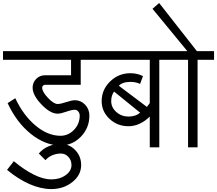

<svg xmlns="http://www.w3.org/2000/svg" viewBox="-33 -996 1467 1298"><path d="M376 -12.7Q273.4 -12.7 176.3 -90.3Q79.1 -168 18.6 -298.8L70.3 -332Q125 -215.8 207.5 -147Q290 -78.1 376 -78.1Q428.7 -78.1 467.3 -118.2Q505.9 -158.2 505.9 -214.8Q505.9 -230.5 496.1 -242.2Q486.3 -253.9 473.6 -253.9Q452.1 -253.9 414.6 -240.7Q377 -227.5 356.4 -227.5Q306.6 -227.5 247.1 -290Q187.5 -352.5 187.5 -403.3Q187.5 -438.5 211.9 -462.9Q236.3 -487.3 271.5 -487.3H447.3V-591.8H-12.7V-650.4H628.9V-591.8H512.7V-422.9H271.5Q263.7 -422.9 257.8 -417Q252 -411.1 252 -403.3Q252 -376 291 -334.5Q330.1 -293 356.4 -293Q377 -293 414.6 -305.7Q452.1 -318.4 473.6 -318.4Q513.7 -318.4 542.5 -288.1Q571.3 -257.8 571.3 -214.8Q571.3 -130.9 513.7 -71.8Q456.1 -12.7 376 -12.7Z M313.5 282.2Q243.2 282.2 166.5 248.5Q89.8 214.8 14.6 152.3L60.5 93.8Q131.8 153.3 196.8 185.1Q261.7 216.8 313.5 216.8Q370.1 216.8 410.2 188.5Q450.2 160.2 450.2 120.1Q450.2 86.9 429.2 64.5Q408.2 42 378.9 42Q347.7 42 320.3 53.7Q293 65.4 274.4 86.9L229.5 42Q254.9 10.7 293.9 -6.3Q333 -23.4 378.9 -23.4Q434.6 -23.4 475.1 18.1Q515.6 59.6 515.6 120.1Q515.6 187.5 456.1 234.9Q396.5 282.2 313.5 282.2Z M835.9 -208Q859.4 -208 878.9 -214.4Q898.4 -220.7 914.1 -234.4L738.3 -377Q729.5 -365.2 724.1 -349.1Q718.8 -333 718.8 -312.5Q718.8 -269.5 753.4 -238.8Q788.1 -208 835.9 -208ZM654.3 -312.5Q654.3 -389.6 711.4 -445.3Q768.6 -501 848.6 -501Q874 -501 895.5 -495.6Q917 -490.2 933.6 -481.4L914.1 -428.7Q899.4 -435.5 883.3 -439Q867.2 -442.4 848.6 -442.4Q820.3 -442.4 800.3 -435.1Q780.3 -427.7 770.5 -416L960 -273.4L979.5 -298.8V-591.8H603.5V-650.4H1154.3V-591.8H1043.9V0H979.5V-208Q948.2 -176.8 911.1 -159.7Q874 -142.6 835.9 -142.6Q760.7 -142.6 707.5 -192.4Q654.3 -242.2 654.3 -312.5Z M1127.9 -591.8V-650.4H1233.4L998 -936.5L1043 -975.6L1297.9 -650.4H1414.1V-591.8H1302.7V0H1238.3V-591.8Z"/></svg>

Font: Lohit Marathi
Style: Regular
Weight: 400
Version: 2.94.2